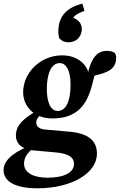

<svg xmlns="http://www.w3.org/2000/svg" viewBox="-69 -804 661 1059"><path d="M137.6 234.6C324.7 234.6 465.6 152.1 465.6 43.6C465.6 -19.9 429.2 -67.2 314.7 -77.6L178.8 -89.6C140.6 -93.2 131.1 -111.9 131.1 -128.2C131.1 -142.6 133.6 -152.9 171 -185.8L151.2 -210.1V-203C70.4 -157.6 18.7 -119.1 18.7 -56.9C18.7 -17.2 44.3 12.4 90.8 19.8V22.1C103.1 24.4 114.8 25.6 126.6 26.6L243.1 37.1C312.4 44.1 339.3 66 339.3 99.5C339.3 147 285.8 176.1 193.4 176.1C112.4 176.1 63.6 147.1 63.6 98.4C63.6 61 87.3 32.6 122.5 8.4L104 -2.2C29.1 23.6 -49.4 71 -49.4 133.6C-49.4 199.8 19.8 234.6 137.6 234.6ZM220.2 -150.7C353.2 -150.7 411.3 -223.3 439.8 -339.4C447.1 -367.7 452.7 -392.4 461.5 -415.7L438.5 -383.7C528 -402.5 571.6 -424 571.6 -485.6C571.6 -497.9 568.3 -505.6 564 -512.3C552 -519.9 539.1 -523.4 520.4 -523.4C469 -523.4 431.8 -489.1 410.5 -375L422.5 -373.9C422.7 -438.4 367 -498.7 273.3 -498.7C154.3 -498.7 58.6 -403.6 58.6 -294.6C58.6 -221.9 114.7 -150.7 220.2 -150.7ZM248.9 -192C205.5 -192 189.3 -250.8 189.3 -312.5C189.3 -399 214 -456 261 -456C296.6 -456 320.1 -413 320.1 -339.7C320.1 -227.2 285.9 -192 248.9 -192ZM252.7 -627.3C252.7 -615.6 254.4 -605 257.7 -593.3C270.6 -578.1 288.2 -570.7 307.8 -570.7C357.6 -570.7 382.1 -607.6 382.1 -643C382.1 -675.2 363.9 -699.9 313.9 -713L316.8 -679.7C337.6 -715.3 347.8 -726 397.2 -744.1L384.9 -784.3C298.5 -760.4 252.7 -716.6 252.7 -627.3Z"/></svg>

Font: Source Serif 4 Variable
Style: Italic
Weight: 400
Italic angle: -12°
Designer: Frank Grießhammer
Foundry: Adobe Systems Incorporated
Version: Version 4.004;hotconv 1.0.116;makeotfexe 2.5.65601